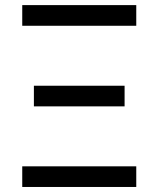

<svg xmlns="http://www.w3.org/2000/svg" viewBox="-20 -743 630 763"><path d="M68.4 -722.7V-640.6H521.5V-722.7ZM114.7 -402.3V-320.3H475.1V-402.3ZM68.4 -82V0H521.5V-82Z"/></svg>

Font: Giphurs
Style: Regular
Weight: 400
Version: Version 2.010